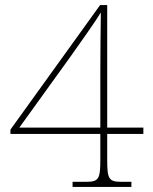

<svg xmlns="http://www.w3.org/2000/svg" viewBox="-20 -734 599 754"><path d="M265 0H496V-20H457C407 -20 401 -31 401 -108V-208H543V-233H401V-714H373L21 -225V-208H374V-108C374 -31 368 -20 318 -20H265ZM56 -233 257 -512C293 -562 363 -662 376 -685C375 -623 374 -507 374 -449V-233Z"/></svg>

Font: Noto Serif Gurmukhi Thin
Style: Regular
Weight: 100
Designer: Vaibhav Singh and the Monotype Design Team
Foundry: Monotype Imaging Inc.
Version: Version 2.004